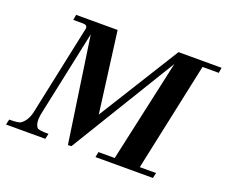

<svg xmlns="http://www.w3.org/2000/svg" viewBox="-113 -866 1230 1043"><g transform="rotate(20 501.5 -345.0)"><path d="M1003 -690 998 -659H904L770 -31H864L857 0H525L531 -31H625L755 -622L382 -11L362 -10L273 -618L167 -118Q157 -66 176 -41Q183 -31 242 -31L235 0H8L15 -31Q70 -31 82 -40Q116 -65 127 -118L237 -637Q240 -659 213 -659H157L162 -690H402L463 -223L754 -690Z"/></g></svg>

Font: GFS Didot
Style: Bold Italic
Weight: 700
Italic angle: -12°
Designer: Designed by Takis Katsoulidis and George D. Matthiopoulos.
Foundry: Designed by Takis Katsoulidis and George D. Matthiopoulos.
Version: Version 1.0